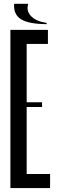

<svg xmlns="http://www.w3.org/2000/svg" viewBox="-20 -964 293 984"><path d="M33.3 -811.1H116.7V0H33.3ZM45.6 -738.9V-811.1H225.6V-738.9ZM195.6 -415.6H91.1V-440H195.6ZM45.6 0V-72.2H236.7V0ZM52.2 -944.4V-933.3Q52.2 -885.6 91.1 -863.3Q130 -841.1 218.9 -840V-846.7Q166.7 -854.4 141.7 -878.9Q116.7 -903.3 122.2 -933.3L124.4 -944.4Z"/></svg>

Font: Le Murmure
Style: Regular
Weight: 600
Width: 2
Designer: Jeremy Landes, Alexander Slobzheninov (Cyrillic)
Foundry: Velvetyne Type Foundry
Version: Version 1.0